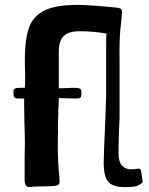

<svg xmlns="http://www.w3.org/2000/svg" viewBox="-20 -763 610 787"><path d="M405 -95Q405 -112 407 -162L412 -280L415 -368V-560Q415 -610 416 -626Q358 -635 307 -635Q262 -635 241.5 -615.5Q221 -596 221 -551V-401L256 -402Q267 -403 287 -403Q303 -403 308.5 -399Q314 -395 314 -386L313 -373Q313 -365 308.5 -362Q304 -359 290 -359Q272 -359 261 -360L221 -361Q220 -345 220 -326Q219 -319 219 -303Q219 -281 218 -271Q218 -263 217.5 -251Q217 -239 218 -223Q217 -202 217 -164Q217 -98 223 -41Q224 -31 224 -18Q224 -10 219.5 -6Q215 -2 204 -1Q187 1 143 1Q132 2 118 2Q115 3 97 3Q79 3 81 -38V-121L82 -175Q82 -205 80 -265L79 -329V-359H59Q45 -359 40.5 -362Q36 -365 36 -373L35 -386Q35 -396 40.5 -399.5Q46 -403 62 -403H82Q83 -416 83 -446Q83 -478 82 -496Q80 -617 106 -666Q129 -709 176 -726Q223 -743 294 -743Q346 -743 456 -732Q473 -730 476.5 -725.5Q480 -721 480 -716Q480 -711 480 -709Q480 -706 478 -686Q477 -680 473 -638.5Q469 -597 470 -514V-278L468 -233Q466 -181 466 -152V-132Q466 -100 480 -84.5Q494 -69 517 -69Q528 -69 536 -70.5Q544 -72 548 -72Q559 -72 559 -57L565 -16Q550 -2 535.5 1Q521 4 493 4Q440 4 422.5 -19.5Q405 -43 405 -95Z"/></svg>

Font: Barriecito
Style: Regular
Weight: 400
Designer: Pablo Cosgaya & Sergio Jiménez
Foundry: Pablo Cosgaya & Sergio Jiménez
Version: Version 1.001